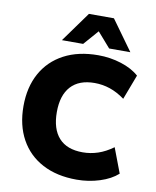

<svg xmlns="http://www.w3.org/2000/svg" viewBox="-101 -1017 896 1105"><g transform="rotate(10 347.5 -465.0)"><path d="M423 11Q307 11 223 -33.5Q139 -78 94 -160Q49 -242 49 -353Q49 -464 94 -545.5Q139 -627 223 -671.5Q307 -716 423 -716Q493 -716 557.5 -695.5Q622 -675 662 -639L607 -494Q563 -526 519.5 -540.5Q476 -555 430 -555Q339 -555 291.5 -503Q244 -451 244 -353Q244 -254 291 -202Q338 -150 430 -150Q476 -150 519.5 -164.5Q563 -179 607 -211L662 -66Q622 -30 557.5 -9.5Q493 11 423 11ZM201 -765 328 -941H474L601 -765H477L401 -852L325 -765Z"/></g></svg>

Font: Nunito Sans 11pt Black
Style: Regular
Weight: 900
Version: Version 3.101;gftools[0.9.27]